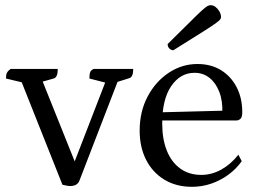

<svg xmlns="http://www.w3.org/2000/svg" viewBox="-20 -709 992 741"><path d="M251 9Q244 9 235 7Q226 5 221 4L60 -401L78 -388L3 -406Q3 -421 7 -428.5Q11 -436 21 -443H203Q203 -410 187 -406L127 -389L140 -406L280 -57H257L390 -401L395 -388L325 -406Q325 -424 328.5 -431.5Q332 -439 342 -443H494Q494 -426 490 -417.5Q486 -409 478 -407L421 -389L439 -407L287 -13Q279 9 251 9Z M721 12Q660 12 614.5 -15.5Q569 -43 544 -92Q519 -141 519 -205Q519 -278 549.5 -336Q580 -394 631 -428Q682 -462 742 -462Q794 -462 832.5 -438.5Q871 -415 893 -373Q915 -331 915 -276Q915 -257 908 -250.5Q901 -244 892 -244H577V-275L849 -282L838 -271Q840 -319 826.5 -354Q813 -389 788.5 -408.5Q764 -428 731 -428Q676 -428 641 -377Q606 -326 606 -233Q606 -173 623.5 -128.5Q641 -84 675 -59Q709 -34 757 -34Q797 -34 834 -54.5Q871 -75 900 -112L913 -87Q892 -57 861 -34.5Q830 -12 794.5 0Q759 12 721 12ZM649 -515Q641 -515 634 -521.5Q627 -528 627 -539Q682 -593 713 -624Q744 -655 759 -668.5Q774 -682 780.5 -685.5Q787 -689 793 -689Q803 -689 812 -682Q821 -675 827 -664.5Q833 -654 833 -643Q833 -638 829 -633Q825 -628 808 -616Q791 -604 753.5 -580.5Q716 -557 649 -515Z"/></svg>

Font: Pitagon Serif
Style: Regular
Weight: 400
Designer: Travis Tran
Foundry: Pitagon
Version: Version 1.000;gftools[0.9.26]